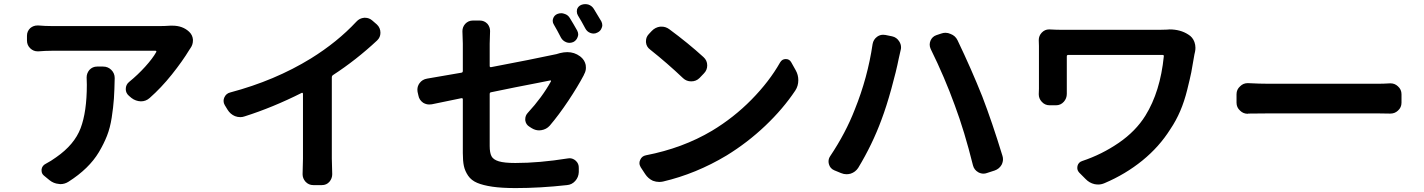

<svg xmlns="http://www.w3.org/2000/svg" viewBox="-20 -871 7040 949"><path d="M408.2 -488.3Q408.2 -508.8 421.9 -525.4Q437.5 -542 460 -542H489.3Q513.7 -542 530.3 -525.4Q546.9 -508.8 546.9 -485.4Q546.9 -484.4 546.9 -484.4Q545.9 -425.8 543 -383.3Q540 -340.8 532.2 -290Q524.4 -239.3 508.8 -199.7Q493.2 -160.2 468.8 -119.1Q444.3 -78.1 406.7 -41.5Q369.1 -4.9 318.4 27.3Q299.8 39.1 278.3 39.1Q274.4 39.1 270.5 38.1Q245.1 36.1 224.6 19.5L197.3 -2.9Q185.5 -12.7 185.5 -27.3Q185.5 -30.3 185.5 -34.2Q188.5 -52.7 206.1 -61.5Q232.4 -75.2 257.8 -93.8Q347.7 -156.2 378.4 -237.3Q409.2 -318.4 409.2 -452.1ZM821.3 -744.1Q827.1 -744.1 833 -744.1Q882.8 -744.1 915 -713.9Q931.6 -698.2 933.6 -675.8Q933.6 -672.9 933.6 -670.9Q933.6 -650.4 921.9 -633.8Q918 -628.9 916 -625Q881.8 -568.4 829.1 -502.4Q776.4 -436.5 719.7 -386.7Q701.2 -370.1 676.8 -370.1Q675.8 -370.1 675.8 -370.1Q650.4 -371.1 629.9 -386.7L617.2 -397.5Q601.6 -411.1 601.6 -430.7Q601.6 -453.1 619.1 -466.8Q661.1 -501 697.8 -541.5Q734.4 -582 752 -613.3Q753.9 -616.2 752.4 -618.2Q751 -620.1 749 -620.1H235.4Q205.1 -620.1 169.9 -617.2Q168 -617.2 166 -617.2Q145.5 -617.2 129.9 -631.8Q113.3 -647.5 113.3 -670.9V-694.3Q113.3 -716.8 129.9 -732.4Q145.5 -745.1 165 -745.1Q167 -745.1 169.9 -745.1Q203.1 -742.2 235.4 -742.2H774.4Q794.9 -742.2 821.3 -744.1Z M1626 -500Q1620.1 -496.1 1620.1 -488.3V-86.9L1622.1 -9.8Q1622.1 10.7 1608.4 27.3Q1593.8 43.9 1571.3 43.9H1528.3Q1505.9 43.9 1490.2 27.3Q1475.6 10.7 1475.6 -9.8L1477.5 -86.9V-407.2Q1477.5 -410.2 1475.6 -411.6Q1473.6 -413.1 1471.7 -412.1Q1328.1 -339.8 1189.5 -295.9Q1178.7 -292 1168 -292Q1154.3 -292 1141.6 -296.9Q1118.2 -306.6 1104.5 -329.1L1090.8 -351.6Q1085 -361.3 1085 -372.1Q1085 -380.9 1088.9 -389.6Q1097.7 -409.2 1118.2 -414.1Q1338.9 -472.7 1516.6 -582Q1647.5 -663.1 1741.2 -763.7Q1756.8 -781.2 1780.3 -783.2Q1782.2 -783.2 1784.2 -783.2Q1804.7 -783.2 1820.3 -769.5L1842.8 -750Q1860.4 -733.4 1860.4 -709Q1860.4 -686.5 1843.8 -670.9Q1740.2 -574.2 1626 -500Z M2952.1 -765.6Q2957 -755.9 2957 -746.1Q2957 -740.2 2954.1 -733.4Q2948.2 -716.8 2932.6 -710Q2923.8 -705.1 2914.1 -705.1Q2906.2 -705.1 2898.4 -708Q2881.8 -713.9 2873 -730.5Q2854.5 -765.6 2836.9 -793.9Q2831.1 -803.7 2831.1 -813.5Q2831.1 -818.4 2832 -824.2Q2836.9 -839.8 2852.5 -846.7Q2862.3 -850.6 2872.1 -850.6Q2879.9 -850.6 2887.7 -848.6Q2905.3 -842.8 2915 -827.1Q2934.6 -795.9 2952.1 -765.6ZM2833 -719.7Q2837.9 -710 2837.9 -701.2Q2837.9 -694.3 2835 -687.5Q2829.1 -670.9 2813.5 -663.1Q2803.7 -659.2 2794.9 -659.2Q2787.1 -659.2 2779.3 -662.1Q2761.7 -668.9 2752.9 -684.6Q2733.4 -722.7 2717.8 -749Q2711.9 -757.8 2711.9 -767.6Q2711.9 -773.4 2713.9 -779.3Q2718.8 -794.9 2734.4 -801.8Q2744.1 -805.7 2753.9 -805.7Q2761.7 -805.7 2769.5 -802.7Q2787.1 -797.9 2796.9 -781.2Q2814.5 -752.9 2833 -719.7ZM2400.4 -655.3V-544.9Q2400.4 -538.1 2407.2 -539.1Q2607.4 -577.1 2730.5 -603.5Q2739.3 -606.4 2747.1 -608.4Q2766.6 -613.3 2784.2 -613.3Q2819.3 -613.3 2846.7 -592.8L2851.6 -588.9Q2870.1 -573.2 2875 -549.8Q2876 -543 2876 -536.1Q2876 -519.5 2867.2 -503.9Q2866.2 -501 2865.2 -499Q2835.9 -443.4 2789.1 -373Q2742.2 -302.7 2697.3 -250Q2680.7 -231.4 2655.3 -227.5Q2650.4 -226.6 2644.5 -226.6Q2626 -226.6 2608.4 -237.3L2597.7 -244.1Q2579.1 -254.9 2576.2 -276.4Q2576.2 -279.3 2576.2 -282.2Q2576.2 -299.8 2588.9 -313.5Q2659.2 -389.6 2703.1 -468.8Q2704.1 -470.7 2703.1 -472.2Q2702.1 -473.6 2700.2 -473.6Q2681.6 -469.7 2639.2 -461.4Q2596.7 -453.1 2526.9 -439.5Q2457 -425.8 2407.2 -415Q2400.4 -414.1 2400.4 -406.2V-149.4Q2400.4 -116.2 2409.2 -99.1Q2418 -82 2445.3 -73.7Q2472.7 -65.4 2527.3 -65.4Q2645.5 -65.4 2786.1 -87.9Q2791 -88.9 2794.9 -88.9Q2811.5 -88.9 2825.2 -77.1Q2841.8 -62.5 2840.8 -40V-20.5Q2839.8 4.9 2823.2 23.4Q2806.6 42 2782.2 43.9Q2650.4 58.6 2528.3 58.6Q2460 58.6 2413.6 51.8Q2367.2 44.9 2338.4 32.7Q2309.6 20.5 2293.9 -2.4Q2278.3 -25.4 2272.9 -50.3Q2267.6 -75.2 2267.6 -114.3V-379.9Q2267.6 -386.7 2260.7 -385.7Q2157.2 -364.3 2114.3 -355.5Q2108.4 -354.5 2101.6 -354.5Q2085.9 -354.5 2071.3 -363.3Q2051.8 -377 2047.9 -399.4L2043.9 -417Q2043 -422.9 2043 -427.7Q2043 -445.3 2053.7 -460Q2067.4 -478.5 2090.8 -482.4Q2156.2 -493.2 2260.7 -511.7Q2267.6 -512.7 2267.6 -520.5V-655.3L2265.6 -716.8Q2265.6 -737.3 2279.3 -752.9Q2294.9 -769.5 2317.4 -769.5H2351.6Q2374 -769.5 2389.6 -752.9Q2402.3 -737.3 2402.3 -717.8Z M3193.4 -626Q3174.8 -639.6 3172.9 -662.1Q3172.9 -665 3172.9 -668Q3172.9 -687.5 3186.5 -702.1L3201.2 -717.8Q3218.8 -736.3 3243.2 -739.3Q3247.1 -739.3 3251 -739.3Q3270.5 -739.3 3288.1 -726.6Q3380.9 -658.2 3457 -588.9Q3475.6 -572.3 3475.6 -547.9Q3475.6 -524.4 3459 -507.8L3437.5 -485.4Q3420.9 -468.8 3396.5 -468.8Q3373 -468.8 3356.4 -484.4Q3278.3 -558.6 3193.4 -626ZM3256.8 26.4Q3247.1 28.3 3238.3 28.3Q3222.7 28.3 3207 22.5Q3183.6 11.7 3168.9 -10.7L3146.5 -44.9Q3140.6 -54.7 3140.6 -65.4Q3140.6 -73.2 3144.5 -81.1Q3152.3 -99.6 3172.9 -103.5Q3354.5 -138.7 3499 -224.6Q3606.4 -289.1 3694.3 -378.4Q3782.2 -467.8 3835.9 -562.5Q3845.7 -579.1 3863.3 -579.1Q3864.3 -579.1 3864.3 -579.1Q3881.8 -579.1 3890.6 -563.5L3913.1 -523.4Q3925.8 -501 3925.8 -474.6Q3925.8 -446.3 3911.1 -423.8Q3850.6 -333 3762.7 -249.5Q3674.8 -166 3571.3 -102.5Q3419.9 -11.7 3256.8 26.4Z M4205.1 -330.1Q4268.6 -487.3 4293 -653.3Q4296.9 -675.8 4315.4 -689.5Q4329.1 -699.2 4344.7 -699.2Q4350.6 -699.2 4356.4 -698.2L4389.6 -691.4Q4412.1 -686.5 4424.8 -666Q4433.6 -652.3 4433.6 -636.7Q4433.6 -629.9 4431.6 -623Q4424.8 -594.7 4421.9 -580.1Q4410.2 -520.5 4385.7 -432.1Q4361.3 -343.8 4336.9 -279.3Q4292 -157.2 4221.7 -41Q4208 -20.5 4184.6 -12.7Q4173.8 -9.8 4164.1 -9.8Q4150.4 -9.8 4136.7 -15.6L4103.5 -29.3Q4083 -38.1 4077.1 -59.6Q4075.2 -66.4 4075.2 -73.2Q4075.2 -86.9 4083 -98.6Q4160.2 -213.9 4205.1 -330.1ZM4699.2 -350.6Q4649.4 -488.3 4580.1 -628.9Q4575.2 -639.6 4575.2 -650.4Q4575.2 -660.2 4579.1 -669.9Q4587.9 -690.4 4608.4 -697.3L4631.8 -705.1Q4642.6 -709 4653.3 -709Q4666 -709 4678.7 -703.1Q4702.1 -694.3 4712.9 -671.9Q4781.2 -529.3 4835 -394.5Q4883.8 -267.6 4934.6 -101.6Q4937.5 -92.8 4937.5 -84Q4937.5 -70.3 4930.7 -56.6Q4918.9 -36.1 4896.5 -28.3L4857.4 -15.6Q4849.6 -12.7 4840.8 -12.7Q4828.1 -12.7 4815.4 -19.5Q4794.9 -31.2 4789.1 -53.7Q4747.1 -222.7 4699.2 -350.6Z M5748 -724.6Q5753.9 -725.6 5760.7 -725.6Q5814.5 -725.6 5853.5 -700.2Q5875 -687.5 5883.8 -663.1Q5888.7 -649.4 5888.7 -634.8Q5888.7 -625 5886.7 -615.2Q5884.8 -608.4 5883.8 -602.5Q5874 -543 5868.2 -513.7Q5862.3 -484.4 5848.1 -427.2Q5834 -370.1 5813.5 -322.3Q5793 -274.4 5764.6 -232.4Q5710 -145.5 5626.5 -77.6Q5543 -9.8 5439.5 34.2Q5423.8 41 5408.2 41Q5399.4 41 5389.6 39.1Q5364.3 33.2 5345.7 13.7L5314.5 -17.6Q5304.7 -28.3 5304.7 -41Q5304.7 -44.9 5305.7 -50.8Q5310.5 -69.3 5329.1 -75.2Q5425.8 -107.4 5509.8 -165Q5593.8 -222.7 5641.6 -299.8Q5714.8 -418 5732.4 -592.8Q5733.4 -599.6 5725.6 -599.6H5260.7Q5252.9 -599.6 5252.9 -592.8V-432.6V-407.2Q5252.9 -384.8 5238.3 -368.2Q5222.7 -350.6 5199.2 -350.6H5168Q5144.5 -350.6 5128.9 -368.2Q5114.3 -383.8 5114.3 -405.3L5115.2 -432.6V-643.6L5114.3 -672.9Q5114.3 -694.3 5129.4 -710Q5144.5 -725.6 5165 -725.6Q5166 -725.6 5167 -725.6Q5201.2 -723.6 5232.4 -723.6H5710Q5729.5 -723.6 5748 -724.6Z M6149.4 -309.6Q6148.4 -308.6 6147.5 -308.6Q6125 -308.6 6109.4 -324.2Q6091.8 -339.8 6091.8 -363.3V-405.3Q6091.8 -428.7 6109.4 -444.3Q6125 -460 6146.5 -460Q6148.4 -460 6149.4 -460Q6207 -457 6252.9 -457H6790Q6817.4 -457 6849.6 -459Q6851.6 -459 6853.5 -459Q6874 -459 6889.6 -444.3Q6907.2 -428.7 6907.2 -405.3V-363.3Q6907.2 -339.8 6889.6 -324.2Q6874 -309.6 6852.5 -309.6Q6851.6 -309.6 6849.6 -309.6Q6813.5 -310.5 6790 -310.5H6252.9Q6201.2 -310.5 6149.4 -309.6Z"/></svg>

Font: Gen Jyuu Gothic Bold
Style: Bold
Weight: 700
Designer: [Source Han Sans]
Ryoko NISHIZUKA  (kana & ideographs); Paul D. Hunt (Latin, Greek & Cyrillic); Wenlong ZHANG  (bopomofo
Version: Version 1.002.20150607